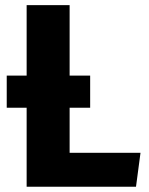

<svg xmlns="http://www.w3.org/2000/svg" viewBox="-20 -713 570 733"><path d="M81.7 -693.4H245.8V-129.7H516.4L499.2 0H81.7ZM324.2 -301.6H5.7V-424.4H324.2Z"/></svg>

Font: Fira Sans Variable
Style: Regular
Weight: 400
Designer: Carrois Corporate & Edenspiekermann AG
Foundry: Carrois Corporate GbR & Edenspiekermann AG
Version: Version 4.202